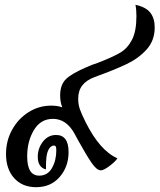

<svg xmlns="http://www.w3.org/2000/svg" viewBox="-20 -770 663 798"><path d="M305 -359Q305 -336 312 -316Q319 -296 336 -262Q395 -144 468 -112Q459 -98 435 -80Q411 -62 399 -62Q382 -62 360.5 -93.5Q339 -125 304 -188Q302 -192 290 -214Q256 -276 200 -276Q149 -276 121 -229.5Q93 -183 93 -120Q93 -40 143 -40Q178 -40 196 -71.5Q214 -103 214 -145Q214 -156 212 -160.5Q210 -165 204 -165Q193 -165 184.5 -152.5Q176 -140 173 -117Q171 -103 171 -66Q156 -69 146.5 -82Q137 -95 137 -118Q137 -154 158.5 -181.5Q180 -209 213 -209Q265 -209 265 -138Q265 -77 228 -34.5Q191 8 130 8Q73 8 39 -29.5Q5 -67 5 -130Q5 -185 30.5 -231Q56 -277 99 -304Q142 -331 193 -331Q218 -331 239 -324Q230 -345 230 -373Q230 -419 255.5 -442.5Q281 -466 340 -491Q362 -501 387 -509Q449 -533 479.5 -551Q510 -569 528.5 -604.5Q547 -640 547 -703Q547 -731 543 -750Q586 -741 604.5 -717.5Q623 -694 623 -656Q623 -602 590 -565Q557 -528 507 -504Q457 -480 374 -450Q339 -437 322 -415Q305 -393 305 -359Z"/></svg>

Font: Charmonman
Style: Bold
Weight: 700
Designer: Ekaluck Peanpanawate
Foundry: Cadson Demak Co.,Ltd.
Version: Version 1.000; ttfautohint (v1.6)